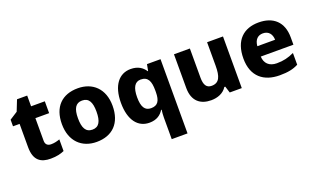

<svg xmlns="http://www.w3.org/2000/svg" viewBox="-90 -1222 3158 1918"><g transform="rotate(-20 1488.5 -262.5)"><path d="M321 -175C285 -175 262 -194 262 -233V-474H408V-600H262V-714H154L108 -598L24 -544V-474H94V-227C94 -82 167 -41 269 -41C333 -41 378 -53 414 -69V-193C383 -182 355 -175 321 -175Z M1029 -327C1029 -509 917 -610 761 -610C592 -610 490 -509 490 -327C490 -143 602 -41 758 -41C926 -41 1029 -143 1029 -327ZM661 -327C661 -428 690 -480 759 -480C830 -480 858 -428 858 -327C858 -225 830 -171 760 -171C689 -171 661 -225 661 -327Z M1470 -40V189H1638V-600H1494L1481 -531H1477C1447 -576 1401 -610 1322 -610C1200 -610 1117 -511 1117 -325C1117 -139 1198 -41 1319 -41C1397 -41 1443 -77 1470 -122H1476C1472 -95 1470 -67 1470 -40ZM1383 -172C1318 -172 1288 -219 1288 -322C1288 -423 1318 -477 1381 -477C1459 -477 1482 -422 1482 -326V-305C1481 -216 1456 -172 1383 -172Z M2302 -600H2133V-350C2133 -237 2110 -175 2028 -175C1973 -175 1950 -214 1950 -289V-600H1781V-242C1781 -101 1862 -41 1975 -41C2043 -41 2107 -65 2142 -121H2152L2174 -51H2302Z M2683 -610C2524 -610 2418 -517 2418 -322C2418 -129 2537 -41 2703 -41C2792 -41 2848 -53 2902 -81V-206C2841 -177 2787 -164 2717 -164C2636 -164 2591 -210 2588 -282H2935V-360C2935 -524 2838 -610 2683 -610ZM2686 -493C2748 -493 2779 -449 2780 -391H2591C2597 -461 2634 -493 2686 -493Z"/></g></svg>

Font: Noto Sans Tamil UI ExtraBold
Style: Regular
Weight: 800
Designer: Jelle Bosma - Monotype Design Team
Foundry: Monotype Imaging Inc.
Version: Version 2.004